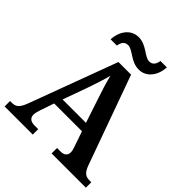

<svg xmlns="http://www.w3.org/2000/svg" viewBox="-245 -1072 1225 1225"><g transform="rotate(45 367.5 -459.0)"><path d="M440 -771C511 -771 554 -834 558 -908H500C496 -881 484 -855 451 -855C409 -855 366 -918 295 -918C223 -918 181 -854 177 -781H234C238 -808 249 -834 283 -834C326 -834 368 -771 440 -771ZM2 0H256V-49H222C191 -49 169 -63 169 -92C169 -106 174 -127 180 -143L212 -237H463L499 -132C504 -119 508 -105 508 -91C508 -61 486 -49 459 -49H426V0H735V-49H719C684 -49 663 -63 645 -114L429 -714H315L96 -124C73 -62 54 -49 17 -49H2ZM232 -293 295 -468C313 -520 330 -572 341 -616C352 -569 370 -512 387 -462L443 -293Z"/></g></svg>

Font: Noto Serif Yezidi SemiBold
Style: Regular
Weight: 600
Designer: Dalton Maag Ltd
Foundry: Dalton Maag Ltd
Version: Version 1.001